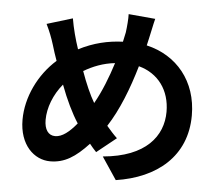

<svg xmlns="http://www.w3.org/2000/svg" viewBox="-55 -821 1066 933"><g transform="rotate(5 478.0 -354.5)"><path d="M230.8 -137.1C196.7 -137.1 177.9 -165.8 177.9 -212C177.9 -271 203.1 -337 247.2 -389.9C274.1 -317.8 305 -254.3 334.9 -208.1C299.7 -165.1 264.9 -137.1 230.8 -137.1ZM490.1 -516C468 -446 440 -373.9 405.9 -313.9C383.9 -350.9 360.1 -405.2 339.1 -464.1C383.2 -490.1 432.9 -509.9 490.1 -516ZM644.2 -650.9C650.2 -675.1 658.7 -721.2 665.8 -747.2L535.2 -758.9C536.2 -736.9 533 -697.1 529.1 -669C526.3 -655.2 523.1 -639.9 519.2 -622.9C446 -620 377.1 -604 305 -567.1C289.1 -614 275.2 -665.8 267 -714.8L142 -676.8C159.1 -641.7 170.1 -613.3 181.1 -578.1C188.2 -553.3 197.1 -527 206 -502.1C120 -426.1 66.1 -312.1 66.1 -203.1C66.1 -80.3 138.8 -13.1 217 -13.1C286.9 -13.1 339.1 -46.2 403.1 -115.1C413 -101.9 424 -90.2 436.1 -77.1L530.9 -153.1C512.8 -170.1 496.1 -189.3 479 -209.2C533 -292.3 574.9 -400.9 606.9 -511C702.8 -485.1 759.9 -407 759.9 -301.8C759.9 -183.9 679.3 -77.1 470.2 -58.9L543 50.1C741.1 20.2 883.9 -95.2 883.9 -295.1C883.9 -462 784.1 -581 636 -615.1Z"/></g></svg>

Font: Karasuma Gothic
Style: Bold
Weight: 700
Designer: Rasmus Andersson / Ryoko Nishizuka
Foundry: Genbu
Version: Version 1.00